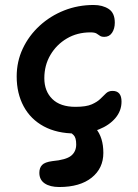

<svg xmlns="http://www.w3.org/2000/svg" viewBox="-20 -527 553 771"><path d="M283 9Q209 9 156 -19.5Q103 -48 75 -100Q47 -152 47 -220Q47 -280 71.5 -332Q96 -384 139 -423.5Q182 -463 237.5 -485Q293 -507 356 -507Q392 -507 416.5 -491Q441 -475 441 -436Q441 -412 430 -395.5Q419 -379 399 -379Q387 -379 381 -383.5Q375 -388 367.5 -392.5Q360 -397 343 -397Q290 -397 248.5 -372.5Q207 -348 182.5 -306.5Q158 -265 158 -213Q158 -161 190 -129.5Q222 -98 283 -98Q326 -98 348.5 -108Q371 -118 383.5 -130.5Q396 -143 406 -152.5Q416 -162 432 -162Q468 -162 468 -119Q468 -82 443.5 -53Q419 -24 377.5 -7.5Q336 9 283 9ZM218 224Q181 224 159.5 209.5Q138 195 138 167Q138 147 149 135.5Q160 124 190 120Q245 115 265.5 98.5Q286 82 286 53Q286 26 276 16Q266 6 255.5 -0.5Q245 -7 245 -21Q245 -32 255 -40Q265 -48 285 -48Q334 -48 364.5 -11.5Q395 25 395 87Q395 149 348 186.5Q301 224 218 224Z"/></svg>

Font: Shantell Sans Normal
Style: Regular
Weight: 500
Designer: Stephen Nixon, Anya Danilova, Shantell Martin
Foundry: Arrow Type
Version: Version 1.009;[a7da0bfa3]